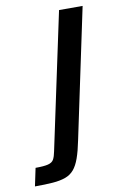

<svg xmlns="http://www.w3.org/2000/svg" viewBox="-184 -557 499 802"><g transform="rotate(-10 65.5 -156.0)"><path d="M-102 198 -86 122Q-50 122 -32.5 117.5Q-15 113 -8.5 101Q-2 89 2 68L125 -510H225L109 39Q100 84 89.5 113.5Q79 143 64.5 160Q50 177 28 185Q6 193 -25.5 195.5Q-57 198 -102 198Z"/></g></svg>

Font: Saira SemiCondensed Medium
Style: Italic
Weight: 500
Width: 4
Italic angle: -12°
Designer: Hector Gatti with collaboration of the Omnibus-Type team
Foundry: Omnibus-Type
Version: Version 1.101